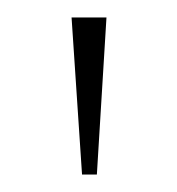

<svg xmlns="http://www.w3.org/2000/svg" viewBox="-20 -720 203 220"><path d="M62 -700H102L91 -520H74Z"/></svg>

Font: Albert Sans Thin
Style: Regular
Weight: 250
Designer: Andreas Rasmussen
Foundry: a.Foundry
Version: Version 1.025